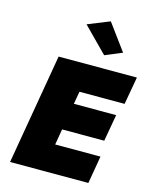

<svg xmlns="http://www.w3.org/2000/svg" viewBox="-142 -1083 937 1175"><g transform="rotate(15 327.0 -495.5)"><path d="M272 -935 425 -780 533 -825 411 -991ZM158 -700 38 0H534L564 -175H277L294 -275H561L591 -445H323L337 -525H623L654 -700Z"/></g></svg>

Font: Jost* Black
Style: Italic
Weight: 900
Italic angle: -10°
Version: Version 3.7